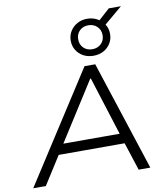

<svg xmlns="http://www.w3.org/2000/svg" viewBox="-107 -1128 1059 1216"><g transform="rotate(-10 422.5 -519.5)"><path d="M7 0 461 -705H530L760 0H685L619 -203L657 -180H171L217 -203L88 0ZM483 -621 233 -228 205 -245H642L611 -229L487 -621ZM529 -760Q493 -760 464.5 -775.5Q436 -791 419.5 -818Q403 -845 403 -879Q403 -912 419.5 -939Q436 -966 464.5 -982Q493 -998 529 -998Q551 -998 570 -992Q589 -986 605 -975L676 -1039H754L638 -941Q647 -928 651.5 -912.5Q656 -897 656 -879Q656 -845 639.5 -818Q623 -791 594.5 -775.5Q566 -760 529 -760ZM529 -802Q563 -802 585.5 -823.5Q608 -845 608 -879Q608 -913 585.5 -934.5Q563 -956 529 -956Q495 -956 473 -934.5Q451 -913 451 -879Q451 -845 473 -823.5Q495 -802 529 -802Z"/></g></svg>

Font: Nunito Sans 7pt SemiExpanded Light
Style: Italic
Weight: 300
Width: 6
Italic angle: -9°
Designer: Vernon Adams
Foundry: Vernon Adams
Version: Version 3.101;gftools[0.9.27]